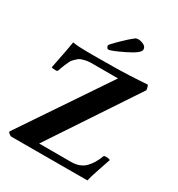

<svg xmlns="http://www.w3.org/2000/svg" viewBox="-198 -976 1020 1102"><g transform="rotate(30 312.5 -424.5)"><path d="M260.7 -730.5Q260.7 -736.3 303.2 -778.3Q345.7 -820.3 377.9 -844.7Q385.7 -848.6 395.5 -848.6Q413.1 -848.6 431.6 -839.4Q450.2 -830.1 450.2 -811.5Q450.2 -788.1 371.1 -749.5Q292 -710.9 274.4 -710.9Q269.5 -710.9 265.1 -718.3Q260.7 -725.6 260.7 -730.5ZM227.5 -595.7Q209 -595.7 192.4 -591.8Q175.8 -587.9 165 -584Q154.3 -580.1 143.1 -568.8Q131.8 -557.6 126.5 -552.7Q121.1 -547.9 113.3 -530.8Q105.5 -513.7 103.5 -509.8Q101.6 -505.9 94.2 -485.4Q86.9 -464.8 85.9 -462.9Q84 -457 73.2 -457Q49.8 -457 44.9 -461.9Q48.8 -480.5 56.2 -517.6Q63.5 -554.7 69.8 -586.9Q76.2 -619.1 80.1 -646.5Q107.4 -639.6 208 -639.6L344.7 -640.6Q452.1 -641.6 571.3 -650.4Q574.2 -649.4 577.6 -637.7Q581.1 -626 581.1 -618.2L201.2 -45.9H412.1Q470.7 -45.9 504.9 -80.1Q536.1 -111.3 556.6 -166Q558.6 -171.9 570.3 -171.9Q593.8 -171.9 599.6 -166Q594.7 -150.4 573.2 -87.9Q551.8 -25.4 546.9 -1L44.9 0Q39.1 0 32.2 -4.4Q25.4 -8.8 21.5 -14.2Q17.6 -19.5 19.5 -21.5L406.2 -595.7Z"/></g></svg>

Font: Crimson
Style: Bold
Weight: 700
Version: Version 0.8 ; ttfautohint (v1.00) -l 8 -r 50 -G 200 -x 14 -D